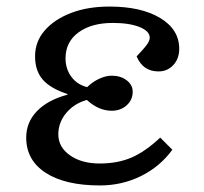

<svg xmlns="http://www.w3.org/2000/svg" viewBox="-20 -552 622 586"><path d="M285 14Q179 14 119.5 -24.5Q60 -63 60 -132Q60 -179 93 -213Q126 -247 186 -263V-265Q134 -282 110.5 -309Q87 -336 87 -380Q87 -425 116.5 -459Q146 -493 197 -512.5Q248 -532 314 -532Q411 -532 469 -497Q527 -462 527 -403Q527 -373 509 -353.5Q491 -334 464 -334Q416 -334 397 -380Q420 -404 428.5 -416Q437 -428 437 -437Q437 -457 406 -469.5Q375 -482 324 -482Q259 -482 219.5 -453Q180 -424 180 -374Q180 -342 197.5 -318Q215 -294 246 -286Q262 -302 282.5 -311.5Q303 -321 321 -321Q348 -321 366.5 -307Q385 -293 385 -272Q385 -247 366.5 -230.5Q348 -214 321 -214Q281 -214 245 -247Q206 -236 182 -207Q158 -178 158 -142Q158 -103 193.5 -78Q229 -53 284 -53Q339 -53 381 -71Q423 -89 469 -132L506 -95Q468 -43 410 -14.5Q352 14 285 14Z"/></svg>

Font: Literata 7pt
Style: Italic
Weight: 400
Italic angle: -2°
Designer: Latin by Veronika Burian and Jose Scaglione. Greek by Irene Vlachou. Cyrillic by Vera Evstafieva
Foundry: TypeTogether
Version: Version 3.002